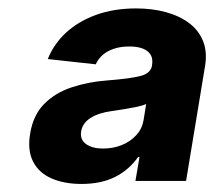

<svg xmlns="http://www.w3.org/2000/svg" viewBox="-20 -762 516 463"><path d="M176.3 -318.4Q134.8 -318.4 104.2 -331.8Q73.7 -345.2 59.8 -372.3Q45.9 -399.4 52.7 -439.9Q60.1 -484.9 86.9 -511.7Q113.8 -538.6 153.1 -551.5Q192.4 -564.5 236.8 -567.9Q294.4 -572.3 319.1 -578.9Q343.8 -585.4 346.7 -604.5V-606Q350.1 -627 335.7 -638.4Q321.3 -649.9 291.5 -649.9Q271 -649.9 254.9 -644.5Q238.8 -639.2 227.8 -629.6Q216.8 -620.1 210.9 -606.9L95.2 -619.6Q109.9 -656.2 139.6 -683.6Q169.4 -710.9 212.2 -726.3Q254.9 -741.7 308.1 -741.7Q347.2 -741.7 380.1 -732.7Q413.1 -723.6 436.3 -706.1Q459.5 -688.5 469.7 -662.8Q480 -637.2 474.6 -603.5L428.7 -325.7H306.6L316.4 -383.3H313Q291 -352.1 257.3 -335.2Q223.6 -318.4 176.3 -318.4ZM228.5 -403.8Q253.4 -403.8 274.2 -412.4Q294.9 -420.9 308.8 -436.3Q322.8 -451.7 326.2 -472.2L332.5 -511.2Q324.2 -507.3 310.1 -504.4Q295.9 -501.5 279.8 -498.8Q263.7 -496.1 249 -494.1Q217.3 -489.7 198.2 -477.5Q179.2 -465.3 175.8 -445.8Q172.4 -425.3 187.5 -414.6Q202.6 -403.8 228.5 -403.8Z"/></svg>

Font: Inter 17pt ExtraBold
Style: Italic
Weight: 800
Italic angle: -9.3988°
Version: Version 4.001;git-66647c0bb